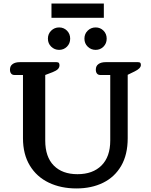

<svg xmlns="http://www.w3.org/2000/svg" viewBox="-20 -1044 847 1078"><path d="M563 -944H269V-1024H563ZM249 -827Q249 -854 267.5 -872Q286 -890 312 -890Q338 -890 356 -872Q374 -854 374 -827Q374 -800 356 -782Q338 -764 312 -764Q286 -764 267.5 -782Q249 -800 249 -827ZM454 -827Q454 -854 472.5 -872Q491 -890 517 -890Q543 -890 561 -872Q579 -854 579 -827Q579 -800 561 -782Q543 -764 517 -764Q491 -764 472.5 -782Q454 -800 454 -827ZM109 -268V-623H61Q49 -623 42.5 -631Q36 -639 36 -653Q36 -674 51 -684.5Q66 -695 91 -695H297Q307 -695 310.5 -690.5Q314 -686 314 -678Q314 -665 305 -656Q296 -647 276 -639L234 -623V-255Q234 -163 282 -114.5Q330 -66 415 -66Q501 -66 550 -115Q599 -164 599 -255V-623H543Q531 -623 524.5 -631Q518 -639 518 -653Q518 -674 533 -684.5Q548 -695 573 -695H755Q764 -695 767.5 -691.5Q771 -688 771 -679Q771 -660 736 -643L697 -624V-268Q697 -176 660.5 -113Q624 -50 559 -18Q494 14 409 14Q322 14 254 -18.5Q186 -51 147.5 -114.5Q109 -178 109 -268Z"/></svg>

Font: Maitree Semibold
Style: Regular
Weight: 600
Designer: CadsonDemak Team
Foundry: CadsonDemak
Version: Version 1.010